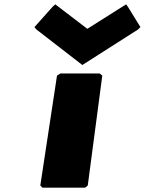

<svg xmlns="http://www.w3.org/2000/svg" viewBox="-20 -859 668 886"><path d="M223 -828 139 -734 148 -723 360 -559 617 -723 628 -734 570 -828 562 -839 383 -726 235 -839ZM243 -510 166 -3 176 7H373L385 -3L452 -510L440 -520H259Z"/></svg>

Font: Hussar Woodtype
Style: UltraObl
Weight: 900
Foundry: Cannot Into Space Fonts
Version: Version 1.07